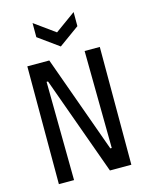

<svg xmlns="http://www.w3.org/2000/svg" viewBox="-129 -959 802 1039"><g transform="rotate(-15 272.0 -439.5)"><path d="M69 0V-660H192L388 -115H396L390 -660H475V0H355L156 -552H148L154 0ZM157 -879 272 -796 387 -879V-800L272 -717L157 -800Z"/></g></svg>

Font: Bricolage Grotesque 10pt Condensed
Style: Regular
Weight: 400
Width: 3
Designer: Mathieu Triay
Foundry: Atelier Triay
Version: Version 1.000; ttfautohint (v1.8.4.7-5d5b);gftools[0.9.29]